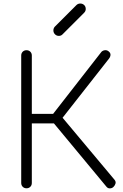

<svg xmlns="http://www.w3.org/2000/svg" viewBox="-20 -1065 696 1086"><path d="M622 -8Q614 0 602 0.5Q590 1 582 -9L261 -396L554 -772Q562 -780 574 -781Q586 -782 595 -774Q605 -766 605 -755.5Q605 -745 597 -734L334 -399L628 -48Q636 -38 633.5 -27.5Q631 -17 622 -8ZM130 0Q117 0 108.5 -8.5Q100 -17 100 -30V-751Q100 -764 108.5 -772.5Q117 -781 130 -781Q143 -781 151.5 -772.5Q160 -764 160 -751V-421H314V-367H160V-30Q160 -17 151.5 -8.5Q143 0 130 0ZM313 -862Q300 -862 291 -871Q282 -880 282 -893Q282 -904 289 -913L412 -1036Q421 -1045 434 -1045Q447 -1045 456 -1036.5Q465 -1028 465 -1014Q465 -1009 463 -1003.5Q461 -998 456 -993L333 -870Q325 -862 313 -862Z"/></svg>

Font: ComfortaaLight
Style: Regular
Weight: 300
Designer: Johan Aakerlund
Foundry: Johan Aakerlund
Version: Version 3.104; ttfautohint (v1.8.1.43-b0c9)